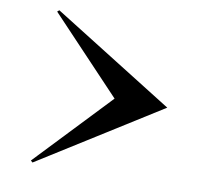

<svg xmlns="http://www.w3.org/2000/svg" viewBox="-74 -679 838 801"><g transform="rotate(10 345.0 -278.5)"><path d="M106 37 405 -278 106 -594 114 -601 628 -279 114 44Z"/></g></svg>

Font: Tiejili SC
Style: Regular
Weight: 400
Designer: Buernia
Foundry: Ershou Xiaoxi Press
Version: Version 1.100